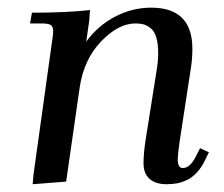

<svg xmlns="http://www.w3.org/2000/svg" viewBox="-20 -472 582 499"><path d="M58.1 -411.1 63 -439Q150.4 -439 213.9 -445.8L211.9 -418L204.1 -363.8Q234.9 -405.8 279.5 -429Q324.2 -452.1 373 -452.1Q480 -452.1 480 -345.2Q480 -320.3 476.1 -294.9L446.8 -104Q441.9 -68.8 441.9 -58.1Q441.9 -35.2 455.1 -35.2Q473.6 -35.2 488.8 -64.9L500 -86.9L522.9 -76.2L512.2 -54.2Q502.9 -35.6 491.2 -23.2Q479.5 -10.7 466.3 -4.4Q453.1 2 440.4 4.4Q427.7 6.8 413.1 6.8Q384.3 6.8 368.7 -7.1Q353 -21 353 -47.9Q353 -71.8 357.9 -105L387.2 -290Q391.1 -313 391.1 -334Q391.1 -358.9 386 -375.2Q380.9 -391.6 371.3 -398.9Q361.8 -406.2 353 -408.7Q344.2 -411.1 332 -411.1Q287.6 -411.1 242.7 -364.3Q197.8 -317.4 187 -244.1L151.9 0L64.9 6.8L66.9 -17.1L115.2 -363.8Q118.2 -380.9 118.2 -391.1Q118.2 -402.8 111.8 -407Q105.5 -411.1 87.9 -411.1Z"/></svg>

Font: Dihjauti
Style: Bold Italic
Weight: 700
Italic angle: -9°
Designer: T. Christopher White
Version: Version 3.0.0